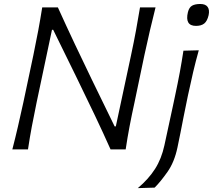

<svg xmlns="http://www.w3.org/2000/svg" viewBox="-20 -750 1069 964"><path d="M42 0Q57.5 -60 70.2 -115.2Q83 -170.5 97.5 -237L147.5 -473Q161.5 -540.5 172 -596.8Q182.5 -653 192 -713H270.5Q314 -617 356.5 -527Q399 -437 441 -350.5L555.5 -115.5H561.5L638 -473Q652.5 -541 662.8 -597Q673 -653 683 -713H761Q746 -653.5 732.8 -597Q719.5 -540.5 705 -473L655.5 -236.5Q641 -170.5 630.5 -115.2Q620 -60 611 0H535Q499 -81 457 -169.2Q415 -257.5 363 -364L247 -600.5H241L164 -236.5Q150 -169.5 139.8 -114.8Q129.5 -60 120.5 0ZM672 194.5Q726 149 758.5 98Q791 47 805.5 -20.5L848.5 -219.5L859 -269Q873 -334.5 882.8 -387.2Q892.5 -440 901 -495.5L978 -497.5Q962.5 -442 950 -389Q937.5 -336 923.5 -270Q911 -209.5 902 -164.5Q893 -119.5 886 -82.8Q879 -46 871 -9.5Q855.5 64 820.8 113.2Q786 162.5 756.5 192ZM964 -620Q907 -620 923.5 -689Q929.5 -713 944.5 -721.5Q959.5 -730 985.5 -730Q1012 -730 1022.5 -715.2Q1033 -700.5 1027.5 -674Q1020.5 -644 1005.5 -632Q990.5 -620 964 -620Z"/></svg>

Font: Commissioner Flair Light
Style: Italic
Weight: 300
Italic angle: -12°
Designer: Kostas Bartsokas
Foundry: Kostas Bartsokas
Version: Version 1.000; ttfautohint (v1.8.3)